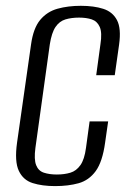

<svg xmlns="http://www.w3.org/2000/svg" viewBox="-20 -619 440 651"><path d="M166.7 12Q123.1 12 90.9 1.8Q58.6 -8.3 43.8 -39.8Q28.9 -71.2 37.8 -135.3L85.2 -467.8Q92.9 -523.5 116.3 -551.6Q139.8 -579.7 175.3 -589.5Q210.8 -599.3 254.1 -599.3Q298.5 -599.3 330.1 -589.1Q361.8 -579 376.6 -550.9Q391.5 -522.8 383.8 -467.8L369.1 -364H306.2L320.5 -468.7Q326.8 -508.5 318.1 -527.8Q309.5 -547.1 291.2 -553.2Q272.9 -559.3 248 -559.3Q222.3 -559.3 201.9 -553.2Q181.6 -547.1 168.4 -527.8Q155.2 -508.5 148.9 -468.7L100.1 -117.8Q94.8 -78.3 102.6 -58.9Q110.3 -39.4 129 -33.4Q147.7 -27.3 172.6 -27.3Q198.2 -27.3 218.5 -33.4Q238.7 -39.4 252.5 -58.9Q266.4 -78.3 271.6 -117.8L283.8 -207.4H346.7L336.4 -135.5Q327.5 -70.5 304.6 -39Q281.6 -7.6 246.7 2.2Q211.7 12 166.7 12Z"/></svg>

Font: Alumni Sans Thin
Style: Italic
Weight: 100
Italic angle: -8°
Designer: Robert E. Leuschke
Foundry: Robert E. Leuschke
Version: Version 1.016